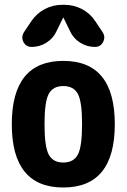

<svg xmlns="http://www.w3.org/2000/svg" viewBox="-20 -790 540 819"><path d="M188 -130.4Q206.1 -96.7 250 -96.7Q293.9 -96.7 312 -130.4Q330.1 -164.1 330.1 -260.3Q330.1 -356.4 312 -389.6Q293.9 -422.9 250 -422.9Q206.1 -422.9 188 -389.6Q169.9 -356.4 169.9 -260.3Q169.9 -164.1 188 -130.4ZM30.3 -260.3Q30.3 -530.3 250 -530.3Q469.7 -530.3 469.7 -260.3Q469.7 9.8 250 9.8Q30.3 9.8 30.3 -260.3ZM254.9 -769.5Q294.9 -769.5 330.1 -751Q365.2 -732.4 386.7 -699.2L418 -652.3Q430.7 -632.8 419.9 -611.3Q409.2 -589.8 384.8 -589.8Q350.6 -589.8 321.3 -608.4Q292 -627 278.3 -658.2L251 -713.9Q251 -714.8 250 -714.8Q249 -714.8 249 -713.9L221.7 -658.2Q208 -627 178.7 -608.4Q149.4 -589.8 115.2 -589.8Q90.8 -589.8 80.1 -610.8Q69.3 -631.8 82 -652.3L113.3 -699.2Q135.7 -732.4 170.4 -751Q205.1 -769.5 245.1 -769.5Z"/></svg>

Font: Rounded-X Mgen+ 1m bold
Style: Bold
Weight: 700
Designer: [Source Han Sans]
Ryoko NISHIZUKA  (kana & ideographs); Paul D. Hunt (Latin, Greek & Cyrillic); Wenlong ZHANG  (bopomofo
Version: Version 1.059.20150602